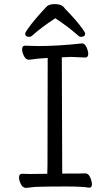

<svg xmlns="http://www.w3.org/2000/svg" viewBox="-20 -912 540 938"><path d="M107 6Q91 6 82 -12.5Q73 -31 73 -45Q73 -63 88 -63L128 -62L211 -63L212 -107L213 -629Q158 -626 122 -620Q106 -620 97 -638.5Q88 -657 88 -671Q88 -689 103 -689Q110 -689 128.5 -688Q147 -687 167 -687Q264 -687 381 -700Q394 -700 402.5 -681.5Q411 -663 411 -649Q411 -631 397 -631Q340 -634 325 -634L282 -632Q283 -152 284 -64Q384 -64 397 -65Q412 -65 420.5 -45.5Q429 -26 429 -12Q429 5 416 5Q381 -1 304 -1Q209 -1 153 1ZM122 -732Q103 -732 103 -748Q103 -752 113 -767Q147 -816 210 -882Q224 -892 247 -892Q277 -892 290 -879L300 -867Q354 -812 384 -770Q396 -753 396 -748Q396 -732 376 -732Q368 -732 362 -738Q314 -781 250 -823L249 -822Q183 -779 137 -738Q131 -732 122 -732Z"/></svg>

Font: LXGW WenKai Mono TC
Style: Regular
Weight: 400
Designer: LXGW / Fontworks Inc.
Foundry: LXGW / Fontworks Inc.
Version: Version 1.330